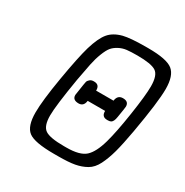

<svg xmlns="http://www.w3.org/2000/svg" viewBox="-148 -740 837 868"><g transform="rotate(30 270.5 -305.5)"><path d="M84 -112.8Q84 -173.8 105 -298.3Q126 -422.9 143.1 -481.9Q161.1 -542 184.1 -570.1Q207 -598.1 252 -609.9Q288.1 -618.7 363.8 -619.1H380.9Q477.1 -619.1 509 -593.5Q541 -567.9 541 -498Q541 -430.2 511.2 -261.2Q498 -187 486.1 -143.1Q474.1 -99.1 457.5 -66.2Q440.9 -33.2 415 -18.6Q389.2 -3.9 357.2 2Q325.2 7.8 272 7.8H249Q147.9 7.8 116 -16.6Q84 -41 84 -112.8ZM147.9 -133.8Q147.9 -78.6 173.1 -61.8Q198.2 -44.9 271 -44.9H284.2Q354 -44.9 382.6 -71Q411.1 -97.2 429.2 -162.1Q445.3 -219.2 461.2 -323.7Q477.1 -428.2 477.1 -475.1Q477.1 -533.2 451.9 -549.6Q426.8 -565.9 355 -565.9Q320.8 -565.9 299.8 -563.5Q278.8 -561 260 -551Q241.2 -541 230.2 -527.6Q219.2 -514.2 208 -485.6Q196.8 -457 189.9 -423.1Q183.1 -389.2 172.9 -334Q147.9 -184.6 147.9 -133.8ZM200.2 -271Q200.2 -273.9 209 -329.1Q210.9 -342.3 212.4 -347.2Q213.9 -352.1 221.4 -359.1Q229 -366.2 241.2 -366.2H244.1Q272.9 -366.2 272 -335H362.8Q366.7 -365.7 394 -366.2H395Q424.8 -366.2 424.8 -339.8Q424.8 -333 416 -280.8Q412.1 -253.9 399.9 -248Q394 -245.1 384.8 -245.1H380.9Q352.1 -245.1 353 -275.9H262.2Q258.3 -245.1 231.9 -245.1Q200.2 -245.1 200.2 -271Z"/></g></svg>

Font: CMU Typewriter Text
Style: LightOblique
Weight: 200
Italic angle: -9.46001°
Version: Version 0.7.0